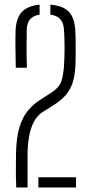

<svg xmlns="http://www.w3.org/2000/svg" viewBox="-20 -826 394 846"><path d="M51.5 0Q51 -19 50.8 -27.2Q50.5 -35.5 50.2 -40.8Q50 -46 50 -55.5Q50 -65 50 -85.2Q50 -105.5 50.5 -145Q51.5 -218 65.5 -264.2Q79.5 -310.5 103 -338.5Q126.5 -366.5 154.5 -384.5L205 -417Q243 -441.5 251.5 -471.5Q260 -501.5 262 -536.5Q264.5 -574 264.5 -615Q264.5 -656 262 -695Q260 -726 245 -742Q230 -758 202 -761.5V-805.5Q258 -801 283.8 -773.8Q309.5 -746.5 312 -688Q313 -676.5 313.2 -654.5Q313.5 -632.5 313.5 -608Q313.5 -583.5 313.2 -562.8Q313 -542 312 -532Q309.5 -488.5 298.8 -458Q288 -427.5 268 -405.2Q248 -383 218 -364L167.5 -332Q144 -317 129.2 -289Q114.5 -261 108 -223.8Q101.5 -186.5 101.5 -145V0ZM49.5 -527.5Q49 -563.5 48.5 -589.2Q48 -615 47.8 -638Q47.5 -661 48.5 -689Q50.5 -745.5 76.2 -773Q102 -800.5 154.5 -805.5V-761.5Q125 -757 111.8 -740Q98.5 -723 98 -696Q97 -663.5 97 -616.8Q97 -570 98.5 -527.5ZM149 0V-45H315V0Z"/></svg>

Font: Big Shoulders Stencil Text Thin ExtraLight
Style: Regular
Weight: 250
Version: Version 2.001